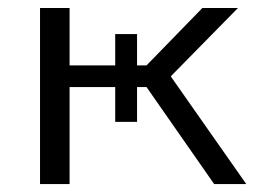

<svg xmlns="http://www.w3.org/2000/svg" viewBox="-20 -465 661 485"><path d="M81.1 0V-444.8H155.8V-299.8H271V-378.9H326.2V-299.8H350.1L491.2 -444.8H581.1L412.1 -272.9V-271L602.1 0H521L350.1 -245.1H326.2V-157.2H271V-245.1H155.8V0Z"/></svg>

Font: CMU Sans Serif
Style: Medium
Weight: 500
Version: Version 0.7.0